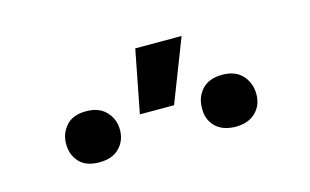

<svg xmlns="http://www.w3.org/2000/svg" viewBox="-42 -909 624 387"><g transform="rotate(-15 270.0 -715.5)"><path d="M231.4 -687.5 256.8 -818.4H353.5L302.7 -687.5ZM72.3 -668Q72.3 -689.9 86.2 -705.8Q100.1 -721.7 127.9 -721.7Q155.3 -721.7 169.9 -705.8Q184.6 -689.9 184.6 -668Q184.6 -645.5 169.9 -630.4Q155.3 -615.2 127.9 -615.2Q100.1 -615.2 86.2 -630.4Q72.3 -645.5 72.3 -668ZM355.5 -666Q355 -689.5 369.6 -705.6Q384.3 -721.7 412.1 -721.7Q439.5 -721.7 454.1 -705.6Q468.8 -689.5 468.8 -666Q468.8 -643.6 454.1 -628.7Q439.5 -613.8 412.1 -613.3Q384.3 -613.8 369.6 -628.7Q355 -643.6 355.5 -666Z"/></g></svg>

Font: Inter
Style: Regular
Weight: 400
Designer: Rasmus Andersson
Foundry: rsms
Version: Version 4.000;git-8c9346024